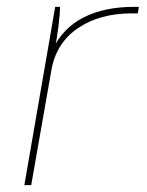

<svg xmlns="http://www.w3.org/2000/svg" viewBox="-20 -540 430 560"><path d="M141 -520H155Q155 -499 150.5 -463Q146 -427 138 -388L133 -395Q163 -458 223.5 -489Q284 -520 371 -520H385L382 -501Q374 -501 365 -501Q271 -501 207.5 -458Q144 -415 130 -336L71 0H51Z"/></svg>

Font: Fixel Italic Variable Display Thin
Style: Italic
Weight: 100
Italic angle: -10°
Designer: AlfaBravo + MacPaw
Foundry: Kyrylo Tkachov, Marchela Mozhyna, Serhii Makarenko, Maria Weinstein, Zakhar Kryvoshyya
Version: Version 1.210;Glyphs 3.2 (3217)